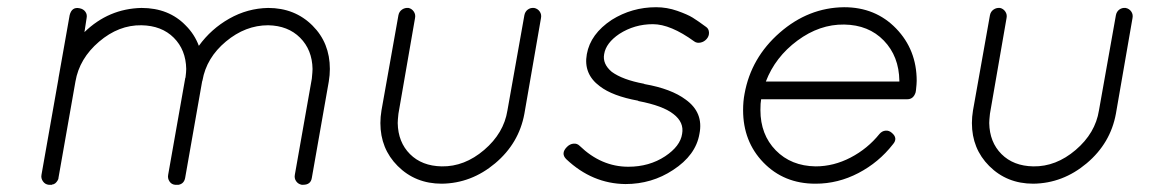

<svg xmlns="http://www.w3.org/2000/svg" viewBox="-20 -510 3243 532"><path d="M141 -12Q140 -12 140 -11Q140 -10 139 -9Q139 -8 138 -8Q138 -7 136 -5L135 -4L133 -2Q132 -2 132 -1Q130 -1 129 0Q128 0 128 1H125L124 2H121H119H116H115Q105 1 99 -7.5Q93 -16 95 -26L142 -292V-293L173 -468Q179 -492 201 -487Q211 -485 216.5 -477.5Q222 -470 220 -460L214 -421Q281 -486 372 -488Q448 -488 495 -439Q519 -415 531 -383Q565 -430 615.5 -458.5Q666 -487 723 -488Q797 -488 846 -439Q894 -391 894 -319Q894 -302 891 -284L844 -17Q841 2 820 2H816Q806 0 800.5 -8Q795 -16 797 -26L844 -292Q846 -312 846 -319Q845 -372 811.5 -405.5Q778 -439 723 -440Q660 -440 606 -395Q552 -350 541 -287Q541 -286 540 -284L493 -17Q490 -1 475 2H471H470H467H465Q455 1 449.5 -7.5Q444 -16 446 -26L493 -292Q493 -294 494 -295Q496 -311 496 -319Q495 -372 461.5 -405.5Q428 -439 372 -440Q309 -441 254.5 -394.5Q200 -348 189 -284L142 -17Q142 -14 141 -13Z M1460 -488Q1470 -486 1475.5 -478Q1481 -470 1479 -460L1433 -195Q1418 -113 1352 -57.5Q1286 -2 1204 -1Q1131 -1 1082 -50Q1034 -98 1034 -169Q1034 -186 1037 -204L1084 -468Q1086 -478 1094 -483.5Q1102 -489 1112 -488Q1121 -486 1126.5 -478Q1132 -470 1130 -460L1084 -195Q1082 -177 1082 -169Q1083 -116 1116 -83Q1149 -50 1204 -49Q1267 -48 1321.5 -94.5Q1376 -141 1386 -204L1433 -468Q1435 -478 1442.5 -483.5Q1450 -489 1460 -488Z M1549 -69Q1533 -85 1551 -103Q1559 -111 1569 -112Q1579 -113 1586 -106Q1646 -48 1721 -48Q1779 -48 1823 -77Q1865 -105 1870 -139Q1876 -171 1846 -194Q1817 -217 1749 -230L1748 -231Q1677 -244 1642 -271Q1596 -305 1606 -360Q1616 -416 1675 -455Q1731 -490 1798 -490Q1828 -490 1856.5 -480Q1885 -470 1899.5 -461Q1914 -452 1937 -435Q1944 -430 1944.5 -420Q1945 -410 1938 -402Q1931 -394 1921 -392Q1911 -390 1904 -395Q1838 -443 1789 -443Q1738 -443 1696 -416Q1659 -391 1654 -360Q1649 -333 1675 -311Q1705 -289 1764 -278L1766 -277Q1840 -264 1880 -234Q1930 -198 1918 -139Q1908 -80 1845 -39Q1786 0 1713 0Q1621 -1 1549 -69Z M2039 -205Q2039 -229 2043 -250Q2061 -350 2140.5 -419.5Q2220 -489 2319 -490Q2406 -490 2463 -431Q2520 -372 2520 -286Q2520 -278 2518 -260Q2518 -259 2517.5 -257Q2517 -255 2517 -254Q2511 -235 2494 -235H2089Q2087 -225 2087 -205Q2087 -137 2129.5 -93.5Q2172 -50 2240 -49Q2290 -49 2337 -73.5Q2384 -98 2417 -139Q2424 -147 2433.5 -148Q2443 -149 2451 -142Q2469 -127 2454 -110Q2415 -60 2358.5 -30.5Q2302 -1 2240 -1H2239Q2152 -1 2095 -60Q2039 -118 2039 -205ZM2102 -284H2472V-286Q2471 -354 2429 -397.5Q2387 -441 2319 -442Q2251 -443 2189.5 -397.5Q2128 -352 2102 -284Z M3099 -488Q3109 -486 3114.5 -478Q3120 -470 3118 -460L3072 -195Q3057 -113 2991 -57.5Q2925 -2 2843 -1Q2770 -1 2721 -50Q2673 -98 2673 -169Q2673 -186 2676 -204L2723 -468Q2725 -478 2733 -483.5Q2741 -489 2751 -488Q2760 -486 2765.5 -478Q2771 -470 2769 -460L2723 -195Q2721 -177 2721 -169Q2722 -116 2755 -83Q2788 -50 2843 -49Q2906 -48 2960.5 -94.5Q3015 -141 3025 -204L3072 -468Q3074 -478 3081.5 -483.5Q3089 -489 3099 -488Z"/></svg>

Font: Quicksand
Style: Italic
Weight: 400
Italic angle: -12°
Designer: Andrew Paglinawan
Foundry: Andrew Paglinawan
Version: 1.002